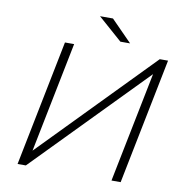

<svg xmlns="http://www.w3.org/2000/svg" viewBox="-93 -963 1011 1051"><g transform="rotate(10 412.5 -437.5)"><path d="M74 0 214 -700H265L142 -86L741 -700H787L647 0H596L719 -613L120 0ZM512 -757 378 -875H450L566 -757Z"/></g></svg>

Font: Montserrat Light
Style: Italic
Weight: 300
Italic angle: -11.3°
Designer: Julieta Ulanovsky
Foundry: Julieta Ulanovsky
Version: Version 9.000; ttfautohint (v1.8.4.7-5d5b)